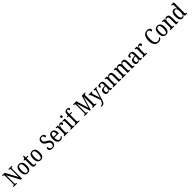

<svg xmlns="http://www.w3.org/2000/svg" viewBox="1196 -4466 8399 8399"><g transform="rotate(-45 5395.5 -266.5)"><path d="M31 0V-41H43Q74 -41 93 -53.5Q112 -66 112 -113V-605Q112 -649 93 -661Q74 -673 45 -673H31V-714H197L498 -153V-605Q498 -648 479 -660.5Q460 -673 431 -673H418V-714H633V-673H618Q589 -673 570.5 -660Q552 -647 552 -601V0H486L166 -589V-113Q166 -66 184 -53.5Q202 -41 232 -41H247V0Z M903 10Q809 10 755 -59Q701 -128 701 -269Q701 -409 752.5 -477.5Q804 -546 906 -546Q999 -546 1053 -477.5Q1107 -409 1107 -269Q1107 -128 1055 -59Q1003 10 903 10ZM905 -41Q966 -41 991 -99Q1016 -157 1016 -269Q1016 -381 991 -437.5Q966 -494 904 -494Q842 -494 817 -437.5Q792 -381 792 -269Q792 -157 817.5 -99Q843 -41 905 -41Z M1356 10Q1294 10 1264.5 -24.5Q1235 -59 1235 -145V-487H1169V-520Q1191 -524 1208.5 -532.5Q1226 -541 1240 -557Q1253 -573 1262 -595.5Q1271 -618 1277 -659H1323V-536H1435V-487H1323V-143Q1323 -90 1338.5 -66.5Q1354 -43 1384 -43Q1401 -43 1415 -45Q1429 -47 1443 -51V-5Q1430 0 1407 5Q1384 10 1356 10Z M1710 10Q1616 10 1562 -59Q1508 -128 1508 -269Q1508 -409 1559.5 -477.5Q1611 -546 1713 -546Q1806 -546 1860 -477.5Q1914 -409 1914 -269Q1914 -128 1862 -59Q1810 10 1710 10ZM1712 -41Q1773 -41 1798 -99Q1823 -157 1823 -269Q1823 -381 1798 -437.5Q1773 -494 1711 -494Q1649 -494 1624 -437.5Q1599 -381 1599 -269Q1599 -157 1624.5 -99Q1650 -41 1712 -41Z M2431 10Q2338 10 2293 -28Q2248 -66 2248 -128Q2248 -159 2266 -177.5Q2284 -196 2315 -196Q2318 -127 2349 -82Q2380 -37 2438 -37Q2493 -37 2523.5 -69.5Q2554 -102 2554 -162Q2554 -202 2539 -229.5Q2524 -257 2493.5 -279.5Q2463 -302 2415 -326Q2339 -365 2301 -415Q2263 -465 2263 -547Q2263 -601 2288 -640.5Q2313 -680 2355.5 -702Q2398 -724 2452 -724Q2505 -724 2541.5 -707.5Q2578 -691 2597 -665Q2616 -639 2616 -611Q2616 -579 2597.5 -564Q2579 -549 2544 -549Q2544 -582 2533.5 -611Q2523 -640 2501 -658Q2479 -676 2444 -676Q2396 -676 2370.5 -644.5Q2345 -613 2345 -559Q2345 -522 2357 -495.5Q2369 -469 2398 -447Q2427 -425 2477 -400Q2554 -361 2595.5 -314.5Q2637 -268 2637 -188Q2637 -93 2580 -41.5Q2523 10 2431 10Z M2924 10Q2827 10 2774.5 -62Q2722 -134 2722 -264Q2722 -405 2772.5 -475.5Q2823 -546 2915 -546Q3000 -546 3048.5 -484.5Q3097 -423 3097 -305V-263H2813Q2814 -152 2846.5 -99.5Q2879 -47 2941 -47Q2985 -47 3014.5 -70Q3044 -93 3060 -124Q3068 -120 3074 -112Q3080 -104 3080 -90Q3080 -70 3063 -46.5Q3046 -23 3011.5 -6.5Q2977 10 2924 10ZM3006 -314Q3006 -395 2985.5 -445Q2965 -495 2916 -495Q2868 -495 2842.5 -448Q2817 -401 2814 -314Z M3164 0V-41H3167Q3196 -41 3216 -53.5Q3236 -66 3236 -113V-427Q3236 -471 3216 -483Q3196 -495 3168 -495H3165V-536H3305L3320 -431H3323Q3335 -462 3350 -488.5Q3365 -515 3388 -530.5Q3411 -546 3447 -546Q3491 -546 3513 -526Q3535 -506 3535 -472Q3535 -441 3515 -422.5Q3495 -404 3451 -404Q3451 -445 3441.5 -463.5Q3432 -482 3407 -482Q3385 -482 3370 -462.5Q3355 -443 3345 -411Q3335 -379 3330.5 -342.5Q3326 -306 3326 -273V-108Q3326 -64 3345.5 -52.5Q3365 -41 3393 -41H3415V0Z M3686 -640Q3663 -640 3648.5 -653Q3634 -666 3634 -698Q3634 -731 3648.5 -744Q3663 -757 3686 -757Q3708 -757 3723.5 -744Q3739 -731 3739 -698Q3739 -666 3723.5 -653Q3708 -640 3686 -640ZM3566 0V-41H3577Q3607 -41 3626 -53Q3645 -65 3645 -110V-425Q3645 -470 3627.5 -482.5Q3610 -495 3580 -495H3572V-536H3734V-115Q3734 -67 3753 -54Q3772 -41 3803 -41H3813V0Z M3847 0V-41H3859Q3886 -41 3907 -53.5Q3928 -66 3928 -113V-488H3850V-536H3928V-587Q3928 -676 3969 -723Q4010 -770 4087 -770Q4152 -770 4178 -750Q4204 -730 4204 -701Q4204 -675 4185.5 -659.5Q4167 -644 4132 -644Q4132 -675 4121.5 -700Q4111 -725 4080 -725Q4045 -725 4031 -691.5Q4017 -658 4017 -596V-536H4137V-488H4017V-113Q4017 -66 4037 -53.5Q4057 -41 4085 -41H4118V0Z M4424 0V-41H4436Q4466 -41 4485.5 -53Q4505 -65 4505 -108V-605Q4505 -648 4486 -660.5Q4467 -673 4440 -673H4424V-714H4627L4796 -136L4964 -714H5165V-673H5148Q5121 -673 5103 -660Q5085 -647 5085 -603V-111Q5085 -67 5103 -54Q5121 -41 5151 -41H5165V0H4923V-41H4932Q4963 -41 4978.5 -53.5Q4994 -66 4994 -111V-641L4805 0H4751L4559 -639V-113Q4559 -66 4575.5 -53.5Q4592 -41 4621 -41H4628V0Z M5227 191Q5283 191 5319.5 168Q5356 145 5379 102Q5402 59 5418 1L5262 -442Q5250 -474 5238.5 -484.5Q5227 -495 5202 -495H5199V-536H5410V-495H5407Q5378 -495 5366.5 -485Q5355 -475 5355 -457Q5355 -446 5358.5 -431.5Q5362 -417 5368 -399L5424 -232Q5438 -187 5449 -147.5Q5460 -108 5464 -83Q5470 -111 5478 -141Q5486 -171 5496 -206L5551 -403Q5556 -417 5558.5 -430Q5561 -443 5561 -456Q5561 -477 5547.5 -485.5Q5534 -494 5507 -495H5504V-536H5681V-495H5678Q5653 -495 5640 -482Q5627 -469 5612 -420L5482 -2Q5460 71 5440 117.5Q5420 164 5395 190.5Q5370 217 5332.5 227Q5295 237 5236 237H5227Z M5853 10Q5798 10 5760 -29Q5722 -68 5722 -150Q5722 -230 5770 -268Q5818 -306 5916 -309L5986 -312V-373Q5986 -429 5972.5 -463Q5959 -497 5910 -497Q5863 -497 5849 -466.5Q5835 -436 5835 -388Q5757 -388 5757 -450Q5757 -497 5801.5 -521.5Q5846 -546 5916 -546Q5995 -546 6035.5 -507Q6076 -468 6076 -372V-113Q6076 -71 6087.5 -56Q6099 -41 6128 -41H6131V0H6008L5994 -87H5988Q5970 -59 5952.5 -37Q5935 -15 5912 -2.5Q5889 10 5853 10ZM5879 -45Q5929 -45 5958 -86Q5987 -127 5987 -191V-273L5936 -270Q5867 -266 5840.5 -234.5Q5814 -203 5814 -144Q5814 -98 5829.5 -71.5Q5845 -45 5879 -45Z M6189 0V-41H6197Q6226 -41 6245.5 -53.5Q6265 -66 6265 -113V-427Q6265 -471 6245.5 -483Q6226 -495 6199 -495H6194V-536H6340L6351 -454H6355Q6378 -507 6410.5 -526.5Q6443 -546 6488 -546Q6555 -546 6592.5 -499Q6630 -452 6630 -349V-113Q6630 -66 6647 -53.5Q6664 -41 6693 -41H6697V0H6541V-346Q6541 -411 6522 -447.5Q6503 -484 6455 -484Q6417 -484 6394.5 -461Q6372 -438 6363 -400.5Q6354 -363 6354 -321V-108Q6354 -64 6373 -52.5Q6392 -41 6420 -41H6425V0Z M6743 0V-41H6756Q6784 -41 6801.5 -53.5Q6819 -66 6819 -113V-426Q6819 -471 6801 -483Q6783 -495 6754 -495H6752V-536H6893L6905 -454H6910Q6932 -507 6963.5 -526.5Q6995 -546 7040 -546Q7081 -546 7114 -525Q7147 -504 7164 -450H7168Q7191 -506 7225 -526Q7259 -546 7303 -546Q7369 -546 7406 -499Q7443 -452 7443 -349V-113Q7443 -66 7461 -53.5Q7479 -41 7508 -41H7510V0H7354V-346Q7354 -412 7335 -447.5Q7316 -483 7271 -483Q7236 -483 7215.5 -462.5Q7195 -442 7186 -408Q7177 -374 7177 -334V-113Q7177 -66 7195 -53.5Q7213 -41 7241 -41H7244V0H7089V-346Q7089 -412 7070 -447.5Q7051 -483 7006 -483Q6970 -483 6949 -460.5Q6928 -438 6918.5 -401Q6909 -364 6909 -321V-108Q6909 -64 6928.5 -52.5Q6948 -41 6977 -41H6979V0Z M7706 10Q7651 10 7613 -29Q7575 -68 7575 -150Q7575 -230 7623 -268Q7671 -306 7769 -309L7839 -312V-373Q7839 -429 7825.5 -463Q7812 -497 7763 -497Q7716 -497 7702 -466.5Q7688 -436 7688 -388Q7610 -388 7610 -450Q7610 -497 7654.5 -521.5Q7699 -546 7769 -546Q7848 -546 7888.5 -507Q7929 -468 7929 -372V-113Q7929 -71 7940.5 -56Q7952 -41 7981 -41H7984V0H7861L7847 -87H7841Q7823 -59 7805.5 -37Q7788 -15 7765 -2.5Q7742 10 7706 10ZM7732 -45Q7782 -45 7811 -86Q7840 -127 7840 -191V-273L7789 -270Q7720 -266 7693.5 -234.5Q7667 -203 7667 -144Q7667 -98 7682.5 -71.5Q7698 -45 7732 -45Z M8046 0V-41H8049Q8078 -41 8098 -53.5Q8118 -66 8118 -113V-427Q8118 -471 8098 -483Q8078 -495 8050 -495H8047V-536H8187L8202 -431H8205Q8217 -462 8232 -488.5Q8247 -515 8270 -530.5Q8293 -546 8329 -546Q8373 -546 8395 -526Q8417 -506 8417 -472Q8417 -441 8397 -422.5Q8377 -404 8333 -404Q8333 -445 8323.5 -463.5Q8314 -482 8289 -482Q8267 -482 8252 -462.5Q8237 -443 8227 -411Q8217 -379 8212.5 -342.5Q8208 -306 8208 -273V-108Q8208 -64 8227.5 -52.5Q8247 -41 8275 -41H8297V0Z M8989 10Q8902 10 8843.5 -36Q8785 -82 8755 -164.5Q8725 -247 8725 -358Q8725 -468 8756 -550Q8787 -632 8848.5 -678Q8910 -724 9001 -724Q9088 -724 9133.5 -690.5Q9179 -657 9179 -611Q9179 -580 9157.5 -562Q9136 -544 9101 -544Q9101 -576 9091 -605Q9081 -634 9057.5 -653Q9034 -672 8994 -672Q8905 -672 8866.5 -588.5Q8828 -505 8828 -358Q8828 -215 8869.5 -132Q8911 -49 9004 -49Q9068 -49 9103 -76Q9138 -103 9162 -139Q9177 -128 9177 -103Q9177 -79 9157.5 -53Q9138 -27 9096.5 -8.5Q9055 10 8989 10Z M9458 10Q9364 10 9310 -59Q9256 -128 9256 -269Q9256 -409 9307.5 -477.5Q9359 -546 9461 -546Q9554 -546 9608 -477.5Q9662 -409 9662 -269Q9662 -128 9610 -59Q9558 10 9458 10ZM9460 -41Q9521 -41 9546 -99Q9571 -157 9571 -269Q9571 -381 9546 -437.5Q9521 -494 9459 -494Q9397 -494 9372 -437.5Q9347 -381 9347 -269Q9347 -157 9372.5 -99Q9398 -41 9460 -41Z M9730 0V-41H9738Q9767 -41 9786.5 -53.5Q9806 -66 9806 -113V-427Q9806 -471 9786.5 -483Q9767 -495 9740 -495H9735V-536H9881L9892 -454H9896Q9919 -507 9951.5 -526.5Q9984 -546 10029 -546Q10096 -546 10133.5 -499Q10171 -452 10171 -349V-113Q10171 -66 10188 -53.5Q10205 -41 10234 -41H10238V0H10082V-346Q10082 -411 10063 -447.5Q10044 -484 9996 -484Q9958 -484 9935.5 -461Q9913 -438 9904 -400.5Q9895 -363 9895 -321V-108Q9895 -64 9914 -52.5Q9933 -41 9961 -41H9966V0Z M10480 10Q10396 10 10351.5 -56.5Q10307 -123 10307 -267Q10307 -412 10352 -479Q10397 -546 10482 -546Q10531 -546 10561.5 -521.5Q10592 -497 10610 -458H10615Q10613 -482 10612.5 -510Q10612 -538 10612 -565V-650Q10612 -695 10591 -707Q10570 -719 10542 -719H10535V-760H10700V-111Q10700 -66 10719.5 -53.5Q10739 -41 10768 -41H10776V0H10626L10616 -91H10613Q10593 -45 10562 -17.5Q10531 10 10480 10ZM10500 -48Q10561 -48 10586.5 -106Q10612 -164 10612 -267Q10612 -374 10587.5 -431Q10563 -488 10499 -488Q10445 -488 10422 -431Q10399 -374 10399 -266Q10399 -156 10422.5 -102Q10446 -48 10500 -48Z"/></g></svg>

Font: Noto Serif Myanmar Cond
Style: Regular
Weight: 400
Width: 3
Designer: Ben Mitchell and the Monotype Design Team
Foundry: Monotype Imaging Inc.
Version: Version 2.106; ttfautohint (v1.8.4.7-5d5b)